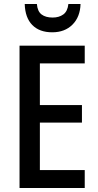

<svg xmlns="http://www.w3.org/2000/svg" viewBox="-20 -943 494 963"><path d="M405 0H78V-714H405V-625H180V-416H391V-328H180V-90H405ZM384 -923Q382 -858 343.5 -819.5Q305 -781 242 -781Q178 -781 142 -817.5Q106 -854 104 -923H165Q168 -886 188.5 -870.5Q209 -855 244 -855Q276 -855 297.5 -870.5Q319 -886 323 -923Z"/></svg>

Font: Noto Sans Condensed Medium
Style: Regular
Weight: 500
Width: 3
Designer: Monotype Design Team
Foundry: Monotype Imaging Inc.
Version: Version 2.013; ttfautohint (v1.8.4.7-5d5b)